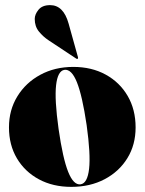

<svg xmlns="http://www.w3.org/2000/svg" viewBox="-20 -719 564 749"><path d="M266 -458Q337.5 -458 392.2 -428Q447 -398 478 -344.8Q509 -291.5 509 -222Q509 -154 476.8 -101.8Q444.5 -49.5 388 -19.8Q331.5 10 258 10Q186.5 10 131.8 -19.5Q77 -49 46 -101.2Q15 -153.5 15 -222Q15 -290 47.8 -343.2Q80.5 -396.5 137.2 -427.2Q194 -458 266 -458ZM294.5 0Q321 -4 327.5 -60Q334 -116 318 -231Q301 -346 280 -398.2Q259 -450.5 231 -446.5Q205 -442 198.8 -386.5Q192.5 -331 208.5 -216Q225 -101 246 -48.5Q267 4 294.5 0ZM247.5 -627.5 284 -496.5Q285 -491.5 284 -490.5Q281.5 -488 278 -490L170 -561.5Q148 -576 131.8 -596Q115.5 -616 115.5 -645Q115.5 -663 130.2 -681Q145 -699 175.5 -699Q227.5 -699 247.5 -627.5Z"/></svg>

Font: Fraunces 144pt Black
Style: Regular
Weight: 900
Version: Version 1.000;[0bf87f6ff]